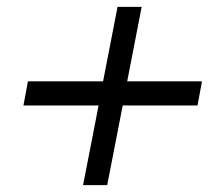

<svg xmlns="http://www.w3.org/2000/svg" viewBox="-20 -521 651 557"><path d="M48 -215H266L221 16H291L336 -215H553L566 -285H349L391 -501H321L279 -285H61Z"/></svg>

Font: KpSans
Style: BoldItalic
Weight: 700
Italic angle: -11°
Version: Version 0.66